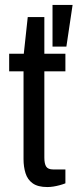

<svg xmlns="http://www.w3.org/2000/svg" viewBox="-20 -743 313 775"><path d="M171 12Q133 12 112 -3Q91 -18 83 -44Q75 -70 75 -100V-455H17V-526H76L92 -674H159V-526H244V-455H159V-107Q159 -82 166.5 -70.5Q174 -59 195 -59H244V-3Q234 1 221 4.5Q208 8 195.5 10Q183 12 171 12ZM192 -555V-723H273L248 -555Z"/></svg>

Font: Archivo SemiCondensed
Style: Regular
Weight: 400
Width: 4
Designer: Hector Gatti
Foundry: Omnibus-Type
Version: Version 2.001